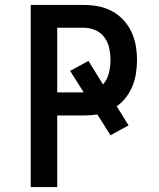

<svg xmlns="http://www.w3.org/2000/svg" viewBox="-20 -755 640 775"><path d="M104 0V-735H319Q348 -735 377 -729.5Q406 -724 432 -710Q458 -696 478 -674.5Q498 -653 510.5 -626.5Q523 -600 528 -571Q533 -542 533 -512Q533 -486 529 -459.5Q525 -433 515 -408.5Q505 -384 489 -362.5Q473 -341 451 -326L499 -249L426 -209L373 -293Q360 -291 346.5 -290Q333 -289 319 -289H211V0ZM318 -382 263 -469 337 -509 396 -414Q413 -434 419.5 -460Q426 -486 426 -512Q426 -536 421 -560Q416 -584 402 -603.5Q388 -623 365.5 -633Q343 -643 319 -643H211V-382Z"/></svg>

Font: Iosevka Custom SmBdEx
Style: Regular
Weight: 600
Width: 7
Monospace: yes
Designer: Belleve Invis
Foundry: Belleve Invis
Version: Version 11.2.4; ttfautohint (v1.8.4)